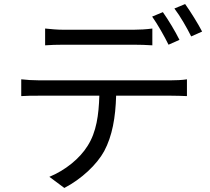

<svg xmlns="http://www.w3.org/2000/svg" viewBox="-20 -872 1040 949"><path d="M203 -731V-648C229 -650 262 -651 295 -651C352 -651 585 -651 640 -651C669 -651 704 -650 733 -648V-731C704 -727 669 -725 640 -725C585 -725 352 -725 294 -725C262 -725 232 -728 203 -731ZM785 -812 732 -790C759 -752 793 -692 813 -651L867 -675C847 -716 810 -777 785 -812ZM895 -852 842 -830C871 -792 903 -736 925 -692L979 -716C960 -753 921 -816 895 -852ZM85 -480V-397C112 -399 141 -399 171 -399H471C468 -304 457 -220 413 -151C374 -88 302 -30 224 2L298 57C383 13 459 -59 495 -125C535 -200 551 -291 554 -399H826C850 -399 882 -398 904 -397V-480C880 -476 847 -475 826 -475C773 -475 229 -475 171 -475C140 -475 112 -477 85 -480Z"/></svg>

Font: Noto Sans HK
Style: Regular
Weight: 400
Designer: Ryoko NISHIZUKA 西塚涼子 (kana, bopomofo & ideographs); Paul D. Hunt (Latin, Greek & Cyrillic); Sandoll Communications 산돌커뮤니
Foundry: Adobe
Version: Version 2.004;hotconv 1.0.118;makeotfexe 2.5.65603